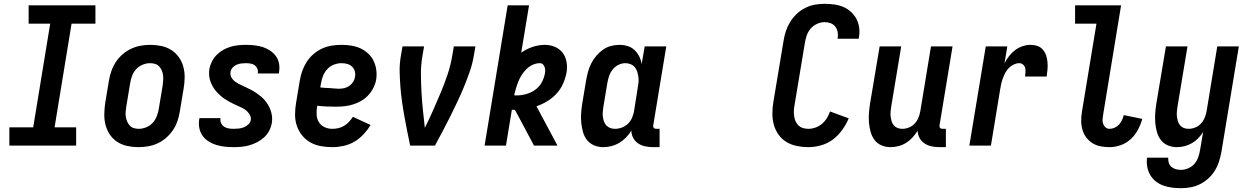

<svg xmlns="http://www.w3.org/2000/svg" viewBox="-20 -763 6540 1006"><path d="M29 0V-96H154L243 -639H130V-735H480V-639H355L266 -96H379V0Z M706 8Q676 8 647.5 2Q619 -4 595.5 -19Q572 -34 556.5 -56.5Q541 -79 533.5 -106.5Q526 -134 526.5 -163.5Q527 -193 531 -222L551 -342Q555 -367 564 -392Q573 -417 587.5 -439Q602 -461 623 -479Q644 -497 668 -508Q692 -519 717 -523.5Q742 -528 767 -528Q797 -528 825.5 -522Q854 -516 877.5 -501Q901 -486 917 -463.5Q933 -441 940.5 -413.5Q948 -386 947.5 -356.5Q947 -327 942 -298L922 -178Q918 -153 909.5 -128Q901 -103 886 -81Q871 -59 850.5 -41Q830 -23 806 -12Q782 -1 756.5 3.5Q731 8 706 8ZM707 -88Q726 -88 746 -96Q766 -104 780 -119.5Q794 -135 801.5 -154.5Q809 -174 812 -193L832 -313Q834 -327 835 -341Q836 -355 834.5 -368Q833 -381 828 -393Q823 -405 814.5 -414.5Q806 -424 793 -428Q780 -432 766 -432Q747 -432 727.5 -424Q708 -416 693.5 -400.5Q679 -385 672 -365.5Q665 -346 662 -327L642 -207Q640 -193 638.5 -179Q637 -165 639 -152Q641 -139 646 -127Q651 -115 659.5 -105.5Q668 -96 680.5 -92Q693 -88 707 -88Z M1205 8Q1181 8 1158 5.5Q1135 3 1113.5 -3.5Q1092 -10 1073 -22Q1054 -34 1041.5 -51.5Q1029 -69 1024.5 -91.5Q1020 -114 1024 -138L1025 -144H1136L1135 -142Q1133 -129 1139 -117Q1145 -105 1155.5 -98.5Q1166 -92 1178.5 -90Q1191 -88 1205 -88Q1218 -88 1231.5 -89.5Q1245 -91 1257.5 -96Q1270 -101 1281 -111Q1292 -121 1294 -134Q1296 -148 1289.5 -160Q1283 -172 1273.5 -181Q1264 -190 1252 -196Q1240 -202 1228 -207.5Q1216 -213 1204 -218.5Q1192 -224 1180.5 -230.5Q1169 -237 1157.5 -244.5Q1146 -252 1136.5 -260.5Q1127 -269 1118 -278.5Q1109 -288 1101.5 -299Q1094 -310 1088.5 -322Q1083 -334 1079.5 -347Q1076 -360 1075.5 -374Q1075 -388 1077 -402Q1081 -422 1090.5 -441Q1100 -460 1115.5 -475.5Q1131 -491 1149.5 -501.5Q1168 -512 1188 -518Q1208 -524 1228.5 -526Q1249 -528 1268 -528Q1291 -528 1313.5 -525.5Q1336 -523 1356.5 -516.5Q1377 -510 1395 -498Q1413 -486 1425.5 -469Q1438 -452 1442 -430Q1446 -408 1442 -385L1441 -378H1330L1331 -381Q1333 -393 1328 -404Q1323 -415 1314 -421.5Q1305 -428 1292.5 -430Q1280 -432 1268 -432Q1256 -432 1244 -430.5Q1232 -429 1220 -424Q1208 -419 1199 -409Q1190 -399 1188 -387Q1185 -370 1193 -356.5Q1201 -343 1214 -334Q1227 -325 1241 -318.5Q1255 -312 1269 -305.5Q1283 -299 1297 -291.5Q1311 -284 1323.5 -275.5Q1336 -267 1348 -257Q1360 -247 1369.5 -235Q1379 -223 1386.5 -210Q1394 -197 1399 -182Q1404 -167 1405.5 -151Q1407 -135 1404 -118Q1401 -98 1390.5 -78Q1380 -58 1363.5 -43Q1347 -28 1327.5 -18Q1308 -8 1287.5 -2Q1267 4 1246 6Q1225 8 1205 8Z M1721 8Q1690 8 1660.5 2.5Q1631 -3 1606 -17Q1581 -31 1563 -53.5Q1545 -76 1535.5 -103.5Q1526 -131 1526 -161.5Q1526 -192 1531 -222L1551 -342Q1555 -367 1564 -392Q1573 -417 1587.5 -439.5Q1602 -462 1623 -480Q1644 -498 1668.5 -509Q1693 -520 1718.5 -524Q1744 -528 1769 -528Q1795 -528 1820.5 -524Q1846 -520 1868 -510Q1890 -500 1908.5 -483Q1927 -466 1937.5 -444Q1948 -422 1951.5 -397Q1955 -372 1951 -346Q1947 -324 1936.5 -303Q1926 -282 1910 -264.5Q1894 -247 1873.5 -235Q1853 -223 1830.5 -216Q1808 -209 1786 -206.5Q1764 -204 1742 -204Q1716 -204 1691.5 -205Q1667 -206 1642 -209V-207Q1638 -185 1639 -163Q1640 -141 1650.5 -123.5Q1661 -106 1680 -97Q1699 -88 1721 -88Q1737 -88 1752.5 -91.5Q1768 -95 1782.5 -103.5Q1797 -112 1808.5 -124.5Q1820 -137 1829 -151L1922 -108Q1906 -82 1884.5 -59Q1863 -36 1836.5 -20.5Q1810 -5 1780 1.5Q1750 8 1721 8ZM1755 -298Q1769 -298 1783 -301Q1797 -304 1809.5 -312.5Q1822 -321 1830 -333.5Q1838 -346 1840 -360Q1843 -375 1839 -389.5Q1835 -404 1824.5 -414Q1814 -424 1799.5 -428Q1785 -432 1770 -432Q1750 -432 1730 -424.5Q1710 -417 1695.5 -401.5Q1681 -386 1673 -366.5Q1665 -347 1662 -327L1658 -305Q1670 -303 1682.5 -302.5Q1695 -302 1707 -301.5Q1719 -301 1731 -299.5Q1743 -298 1755 -298Z M2129 0Q2121 -38 2113.5 -76Q2106 -114 2099 -152.5Q2092 -191 2086.5 -230Q2081 -269 2078 -308Q2075 -347 2074 -387Q2073 -427 2080 -468L2089 -520H2202L2193 -468Q2185 -420 2185.5 -372.5Q2186 -325 2188.5 -278.5Q2191 -232 2196 -185.5Q2201 -139 2206 -93Q2229 -139 2249.5 -185.5Q2270 -232 2289.5 -278.5Q2309 -325 2325 -372.5Q2341 -420 2349 -468L2358 -520H2471L2462 -468Q2455 -427 2441 -387Q2427 -347 2411 -308Q2395 -269 2376.5 -230Q2358 -191 2339 -152.5Q2320 -114 2299.5 -76Q2279 -38 2259 0Z M2519 0 2640 -735H2752L2711 -487Q2739 -507 2771.5 -517.5Q2804 -528 2835 -528Q2863 -528 2887.5 -517.5Q2912 -507 2927.5 -487Q2943 -467 2948 -440.5Q2953 -414 2949 -386Q2944 -357 2931.5 -327.5Q2919 -298 2897.5 -274Q2876 -250 2848 -233Q2820 -216 2791 -206L2901 0H2778L2703 -141L2678 -187Q2674 -187 2670 -187.5Q2666 -188 2662 -188L2631 0ZM2687 -263Q2711 -263 2736.5 -270Q2762 -277 2783.5 -292Q2805 -307 2818 -330.5Q2831 -354 2835 -378Q2837 -387 2836.5 -396Q2836 -405 2833 -413Q2830 -421 2824 -426.5Q2818 -432 2809 -432Q2790 -432 2772 -424Q2754 -416 2739.5 -402Q2725 -388 2714 -371Q2703 -354 2696 -336.5Q2689 -319 2683.5 -300.5Q2678 -282 2674 -264Q2677 -263 2680.5 -263Q2684 -263 2687 -263Z M3141 8Q3115 8 3092.5 -1.5Q3070 -11 3055.5 -29.5Q3041 -48 3034.5 -72Q3028 -96 3025.5 -120.5Q3023 -145 3025 -171Q3027 -197 3031 -222L3051 -342Q3055 -365 3061 -387Q3067 -409 3077.5 -430Q3088 -451 3103.5 -469.5Q3119 -488 3138.5 -502Q3158 -516 3180.5 -522Q3203 -528 3225 -528Q3248 -528 3269 -521.5Q3290 -515 3305 -500.5Q3320 -486 3329.5 -467Q3339 -448 3342 -427L3358 -520H3471L3403 -108Q3402 -104 3402.5 -100Q3403 -96 3405.5 -93Q3408 -90 3411.5 -89Q3415 -88 3419 -88H3436V8H3403Q3382 8 3361.5 4Q3341 0 3324.5 -11Q3308 -22 3298 -40Q3288 -58 3288 -79Q3277 -60 3260.5 -43Q3244 -26 3224.5 -14.5Q3205 -3 3183.5 2.5Q3162 8 3141 8ZM3202 -88Q3220 -88 3238 -94.5Q3256 -101 3270 -114.5Q3284 -128 3291.5 -145.5Q3299 -163 3302 -180L3321 -300Q3324 -315 3325.5 -330Q3327 -345 3325 -359Q3323 -373 3319 -386.5Q3315 -400 3306.5 -410.5Q3298 -421 3284.5 -426.5Q3271 -432 3257 -432Q3238 -432 3220 -423Q3202 -414 3189.5 -398Q3177 -382 3171 -363.5Q3165 -345 3162 -327L3142 -207Q3140 -193 3138.5 -179.5Q3137 -166 3138.5 -153Q3140 -140 3144 -128Q3148 -116 3156.5 -106.5Q3165 -97 3177 -92.5Q3189 -88 3202 -88Z M4215 8Q4185 8 4155.5 2Q4126 -4 4101.5 -18.5Q4077 -33 4060 -56.5Q4043 -80 4035 -108Q4027 -136 4027 -166.5Q4027 -197 4032 -228L4086 -552Q4090 -577 4098.5 -602Q4107 -627 4121 -649.5Q4135 -672 4155.5 -691Q4176 -710 4200 -722Q4224 -734 4249.5 -738.5Q4275 -743 4300 -743Q4326 -743 4351.5 -739.5Q4377 -736 4399 -726.5Q4421 -717 4439 -700.5Q4457 -684 4468 -662.5Q4479 -641 4482 -616Q4485 -591 4480 -565L4479 -560H4368L4369 -562Q4372 -579 4369 -595Q4366 -611 4356.5 -623.5Q4347 -636 4332 -641.5Q4317 -647 4300 -647Q4281 -647 4261 -638Q4241 -629 4227 -612.5Q4213 -596 4206.5 -576Q4200 -556 4197 -537L4143 -212Q4140 -197 4139.5 -182.5Q4139 -168 4141 -154Q4143 -140 4148.5 -127.5Q4154 -115 4164 -105.5Q4174 -96 4187.5 -92Q4201 -88 4216 -88Q4234 -88 4252.5 -94.5Q4271 -101 4286.5 -114Q4302 -127 4312.5 -144Q4323 -161 4329 -179L4427 -143Q4414 -112 4393 -82.5Q4372 -53 4344 -32Q4316 -11 4282 -1.5Q4248 8 4215 8Z M4646 8Q4621 8 4598.5 -1.5Q4576 -11 4562 -30Q4548 -49 4541.5 -72.5Q4535 -96 4533 -121Q4531 -146 4533 -171.5Q4535 -197 4539 -222L4589 -520H4702L4650 -207Q4648 -193 4646.5 -180Q4645 -167 4646.5 -154Q4648 -141 4651.5 -128.5Q4655 -116 4663 -106.5Q4671 -97 4682.5 -92.5Q4694 -88 4708 -88Q4725 -88 4742.5 -95Q4760 -102 4772.5 -115.5Q4785 -129 4792 -146Q4799 -163 4802 -180L4858 -520H4971L4903 -108Q4902 -104 4902.5 -100Q4903 -96 4905.5 -93Q4908 -90 4911.5 -89Q4915 -88 4919 -88H4936V8H4903Q4882 8 4862 4Q4842 0 4825 -11Q4808 -22 4798.5 -39.5Q4789 -57 4788 -78Q4776 -59 4761 -42.5Q4746 -26 4727.5 -14.5Q4709 -3 4688 2.5Q4667 8 4646 8Z M5059 0 5145 -520H5258L5243 -431Q5253 -451 5267 -469Q5281 -487 5299 -500.5Q5317 -514 5338 -521Q5359 -528 5380 -528Q5399 -528 5416 -522Q5433 -516 5444.5 -502.5Q5456 -489 5461.5 -472Q5467 -455 5468.5 -436.5Q5470 -418 5468.5 -399.5Q5467 -381 5464 -362H5351Q5352 -373 5353 -384.5Q5354 -396 5351.5 -406.5Q5349 -417 5340.5 -424.5Q5332 -432 5321 -432Q5307 -432 5292.5 -425.5Q5278 -419 5267 -408Q5256 -397 5248.5 -383.5Q5241 -370 5235.5 -355.5Q5230 -341 5226.5 -326.5Q5223 -312 5221 -298L5172 0Z M5794 8Q5769 8 5746 3.5Q5723 -1 5704 -13Q5685 -25 5671.5 -43Q5658 -61 5651.5 -83.5Q5645 -106 5645 -130Q5645 -154 5649 -178L5725 -639H5613V-735H5854L5760 -162Q5758 -150 5757 -137.5Q5756 -125 5760 -114Q5764 -103 5772.5 -95.5Q5781 -88 5794 -88Q5807 -88 5820.5 -94Q5834 -100 5843.5 -110.5Q5853 -121 5859 -134Q5865 -147 5868 -160L5965 -140Q5957 -111 5942.5 -83.5Q5928 -56 5905 -34.5Q5882 -13 5852.5 -2.5Q5823 8 5794 8Z M6168 223Q6144 223 6120.5 220Q6097 217 6075 209Q6053 201 6035.5 187Q6018 173 6006.5 153.5Q5995 134 5991 110.5Q5987 87 5990 63H6101Q6100 77 6104 90Q6108 103 6118 111.5Q6128 120 6141 123.5Q6154 127 6168 127Q6187 127 6206.5 118.5Q6226 110 6239 94.5Q6252 79 6258.5 60Q6265 41 6268 22L6284 -72Q6273 -54 6258 -38.5Q6243 -23 6224.5 -12.5Q6206 -2 6186 3Q6166 8 6146 8Q6121 8 6098.5 -1.5Q6076 -11 6062 -30Q6048 -49 6041.5 -72.5Q6035 -96 6033 -121Q6031 -146 6033 -171.5Q6035 -197 6039 -222L6089 -520H6202L6150 -207Q6148 -193 6146.5 -180Q6145 -167 6146.5 -154Q6148 -141 6151.5 -128.5Q6155 -116 6163 -106.5Q6171 -97 6182.5 -92.5Q6194 -88 6208 -88Q6225 -88 6242.5 -95Q6260 -102 6272.5 -115.5Q6285 -129 6292 -146Q6299 -163 6302 -180L6358 -520H6471L6379 37Q6374 62 6366 86.5Q6358 111 6344 133Q6330 155 6310 173Q6290 191 6266.5 202.5Q6243 214 6218 218.5Q6193 223 6168 223Z"/></svg>

Font: Iosevka Curly
Style: Bold Italic
Weight: 700
Italic angle: -9°
Monospace: yes
Designer: Belleve Invis
Foundry: Belleve Invis
Version: Version 22.1.2; ttfautohint (v1.8.4)